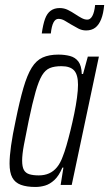

<svg xmlns="http://www.w3.org/2000/svg" viewBox="-20 -735 434 763"><path d="M121 8Q86 8 63 -0.5Q40 -9 29 -29Q18 -49 18 -85Q18 -114 24 -156.5Q30 -199 42 -255Q58 -334 73 -385.5Q88 -437 106 -466Q124 -495 149.5 -506.5Q175 -518 212 -518Q237 -518 258 -512.5Q279 -507 291.5 -490.5Q304 -474 305 -441H310L329 -510H373L265 0H221L232 -69H228Q214 -36 196 -19.5Q178 -3 159 2.5Q140 8 121 8ZM134 -38Q157 -38 175 -46Q193 -54 206.5 -70.5Q220 -87 229 -112Q236 -129 244 -156.5Q252 -184 260 -216.5Q268 -249 275 -283Q282 -317 286 -347Q290 -377 290 -398Q290 -438 274.5 -455Q259 -472 224 -472Q196 -472 178 -464.5Q160 -457 147 -435.5Q134 -414 121.5 -370.5Q109 -327 94 -255Q82 -197 75 -159Q68 -121 68 -97Q68 -72 75 -59.5Q82 -47 97 -42.5Q112 -38 134 -38ZM146 -602Q151 -638 159 -660Q167 -682 181.5 -692.5Q196 -703 217 -703Q235 -703 250 -695.5Q265 -688 280 -678Q292 -670 304 -663.5Q316 -657 327 -657Q339 -657 347 -671.5Q355 -686 358 -715H394Q391 -681 382 -658.5Q373 -636 358.5 -625Q344 -614 322 -614Q306 -614 291.5 -621.5Q277 -629 262 -638Q249 -646 237 -653Q225 -660 212 -660Q200 -660 192.5 -645.5Q185 -631 182 -602Z"/></svg>

Font: Saira ExtraCondensed Light
Style: Italic
Weight: 300
Width: 2
Italic angle: -12°
Designer: Hector Gatti with collaboration of the Omnibus-Type team
Foundry: Omnibus-Type
Version: Version 1.101